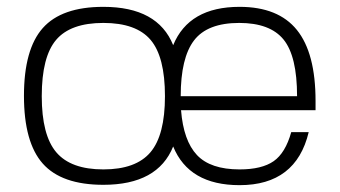

<svg xmlns="http://www.w3.org/2000/svg" viewBox="-20 -529 992 561"><path d="M902 -208V-207H509Q516 -118 555.5 -76Q595 -34 680 -34Q745 -34 779.5 -58Q814 -82 831 -143H882Q845 12 680 12Q532 12 486 -101Q441 11 282 11Q160 11 105 -51Q50 -113 50 -249Q50 -385 105 -447Q160 -509 282 -509Q441 -509 486 -397Q532 -509 680 -509Q793 -509 847.5 -441.5Q902 -374 902 -234ZM102 -248Q102 -134 144.5 -84Q187 -34 282 -34Q377 -34 419.5 -84Q462 -134 462 -248Q462 -363 420 -412.5Q378 -462 282 -462Q186 -462 144 -412.5Q102 -363 102 -248ZM848 -248Q848 -365 808.5 -413.5Q769 -462 679 -462Q586 -462 547 -411Q508 -360 508 -248Z"/></svg>

Font: Fivo Sans Light
Style: Regular
Weight: 300
Designer: Alexander Slobzheninov
Foundry: Alexander Slobzheninov
Version: 1.0